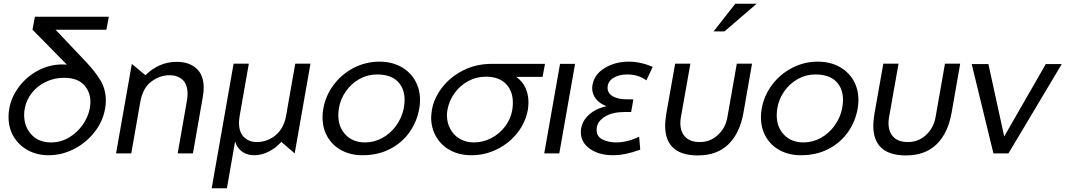

<svg xmlns="http://www.w3.org/2000/svg" viewBox="-20 -826 5738 1034"><path d="M467 -276Q467 -264 463 -240Q454 -194 424 -152Q394 -110 350 -84.5Q306 -59 255 -59Q188 -59 149 -101.5Q110 -144 110 -207Q110 -224 113 -240Q122 -289 152.5 -327Q183 -365 228.5 -386Q274 -407 325 -407Q396 -407 431.5 -369.5Q467 -332 467 -276ZM553 -666 566 -736H168L155 -666L340 -478Q332 -479 317 -479Q247 -479 185.5 -446.5Q124 -414 82.5 -359Q41 -304 30 -241Q26 -221 26 -196Q26 -136 54 -89.5Q82 -43 131 -16.5Q180 10 242 10Q313 10 378.5 -23.5Q444 -57 489 -114.5Q534 -172 546 -241Q550 -261 550 -284Q550 -344 522 -391.5Q494 -439 443 -493L279 -666Z M1077 -353Q1077 -423 1037 -458Q997 -493 932 -493Q837 -493 763 -421L690 -482L605 0H687L736 -280Q750 -354 796 -387.5Q842 -421 893 -421Q935 -421 962.5 -397Q990 -373 990 -320Q990 -300 986 -280L937 0H1019L1072 -303Q1077 -333 1077 -353Z M1120 188 1238 -483H1320L1271 -204Q1267 -176 1267 -166Q1267 -113 1294.5 -87Q1322 -61 1362 -61Q1420 -61 1464.5 -98Q1509 -135 1521 -204L1570 -483H1652L1567 0L1495 -62Q1467 -30 1428 -10Q1389 10 1349 10Q1312 10 1285 -8.5Q1258 -27 1246 -64L1202 188Z M2238 -242Q2242 -263 2242 -288Q2242 -347 2214.5 -394Q2187 -441 2137.5 -467.5Q2088 -494 2023 -494Q1950 -494 1885 -460.5Q1820 -427 1776.5 -368.5Q1733 -310 1721 -240Q1717 -219 1717 -194Q1717 -135 1744 -88.5Q1771 -42 1820 -16Q1869 10 1933 10Q2016 10 2081 -24Q2146 -58 2186 -115Q2226 -172 2238 -242ZM2159 -288Q2159 -268 2154 -241Q2144 -192 2114 -150Q2084 -108 2040 -83.5Q1996 -59 1946 -59Q1881 -59 1841.5 -100Q1802 -141 1802 -205Q1802 -223 1805 -242Q1813 -292 1842.5 -334Q1872 -376 1915.5 -400.5Q1959 -425 2010 -425Q2084 -425 2121.5 -387.5Q2159 -350 2159 -288Z M2826 -275Q2826 -256 2823 -236Q2811 -168 2767.5 -112Q2724 -56 2658.5 -23Q2593 10 2519 10Q2454 10 2405 -16.5Q2356 -43 2329 -89.5Q2302 -136 2302 -193Q2302 -206 2306 -234Q2317 -297 2360.5 -354Q2404 -411 2473.5 -446.5Q2543 -482 2628 -482H2915L2902 -412H2760Q2794 -388 2810 -352.5Q2826 -317 2826 -275ZM2739 -235Q2742 -255 2742 -273Q2742 -337 2704 -375Q2666 -413 2597 -413Q2545 -413 2501 -389Q2457 -365 2428 -324.5Q2399 -284 2390 -236Q2387 -220 2387 -205Q2387 -165 2405 -131.5Q2423 -98 2456 -78.5Q2489 -59 2532 -59Q2581 -59 2625.5 -82Q2670 -105 2700.5 -145.5Q2731 -186 2739 -235Z M3077 -482H2996L2911 0H2992Z M3193 -126Q3193 -90 3225.5 -74.5Q3258 -59 3298 -59Q3359 -59 3422 -90L3428 -20Q3347 10 3281 10Q3206 10 3157 -24.5Q3108 -59 3108 -114Q3108 -164 3145.5 -202Q3183 -240 3246 -254Q3208 -269 3188.5 -294.5Q3169 -320 3169 -352Q3169 -358 3171 -370Q3181 -426 3237 -460Q3293 -494 3367 -494Q3429 -494 3495 -466L3461 -393Q3418 -425 3357 -425Q3312 -425 3282 -405.5Q3252 -386 3252 -353Q3252 -324 3280 -307.5Q3308 -291 3359 -291H3391L3379 -223H3348Q3279 -223 3239.5 -199Q3200 -175 3194 -140Q3193 -135 3193 -126Z M3948 -483 3897 -193Q3887 -137 3846 -99Q3805 -61 3749 -61Q3697 -61 3670.5 -88.5Q3644 -116 3644 -163Q3644 -179 3647 -195L3698 -483H3616L3569 -218Q3562 -174 3562 -150Q3562 11 3738 11Q3842 11 3903.5 -49.5Q3965 -110 3984 -220L4030 -483ZM3823 -657H3882L4055 -806H3940Z M4599 -242Q4603 -263 4603 -288Q4603 -347 4575.5 -394Q4548 -441 4498.5 -467.5Q4449 -494 4384 -494Q4311 -494 4246 -460.5Q4181 -427 4137.5 -368.5Q4094 -310 4082 -240Q4078 -219 4078 -194Q4078 -135 4105 -88.5Q4132 -42 4181 -16Q4230 10 4294 10Q4377 10 4442 -24Q4507 -58 4547 -115Q4587 -172 4599 -242ZM4520 -288Q4520 -268 4515 -241Q4505 -192 4475 -150Q4445 -108 4401 -83.5Q4357 -59 4307 -59Q4242 -59 4202.5 -100Q4163 -141 4163 -205Q4163 -223 4166 -242Q4174 -292 4203.5 -334Q4233 -376 4276.5 -400.5Q4320 -425 4371 -425Q4445 -425 4482.5 -387.5Q4520 -350 4520 -288Z M5069 -483 5018 -193Q5008 -137 4967 -99Q4926 -61 4870 -61Q4818 -61 4791.5 -88.5Q4765 -116 4765 -163Q4765 -179 4768 -195L4819 -483H4737L4690 -218Q4683 -174 4683 -150Q4683 11 4859 11Q4963 11 5024.5 -49.5Q5086 -110 5105 -220L5151 -483Z M5698 -481H5612L5388 -91L5303 -481H5213L5330 0H5411Z"/></svg>

Font: Geom Light
Style: Italic
Weight: 300
Italic angle: -10°
Version: Version 1.102